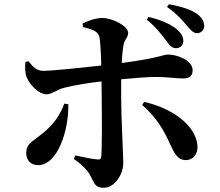

<svg xmlns="http://www.w3.org/2000/svg" viewBox="-20 -837 1040 908"><path d="M768 -642C784 -620 794 -609 813 -609C832 -609 847 -624 847 -643C847 -663 837 -680 816 -699C785 -724 740 -743 683 -757L674 -744C719 -708 748 -668 768 -642ZM865 -714C885 -692 894 -680 914 -680C936 -682 946 -700 946 -715C944 -738 934 -756 909 -773C880 -793 837 -806 779 -817L770 -804C821 -768 846 -737 865 -714ZM786 -152C802 -118 818 -80 858 -80C895 -80 916 -109 914 -148C905 -250 785 -328 662 -355L652 -341C719 -283 755 -222 786 -152ZM284 -347C265 -295 236 -250 180 -205C129 -164 104 -157 104 -113C104 -79 126 -56 160 -56C254 -56 306 -224 303 -344ZM100 -543C98 -524 98 -490 106 -472C123 -431 167 -391 199 -391C227 -391 247 -413 284 -422C331 -434 398 -445 460 -452L461 -381C462 -296 463 -150 459 -98C458 -84 452 -82 441 -83C415 -85 377 -93 336 -102L329 -85C363 -63 391 -35 405 -11C428 32 429 51 471 51C523 51 563 -13 563 -66C563 -105 553 -277 553 -380V-462C616 -468 678 -473 716 -473C775 -473 809 -466 847 -466C876 -466 891 -478 891 -505C891 -551 820 -579 775 -579C749 -579 742 -564 556 -539C557 -572 560 -601 564 -623C568 -651 586 -658 586 -682C586 -713 515 -751 464 -752C431 -752 395 -738 371 -726L372 -709C414 -699 440 -691 449 -666C454 -651 457 -591 459 -527C376 -518 230 -502 184 -502C155 -502 138 -518 114 -548Z"/></svg>

Font: Noto Serif CJK HK
Style: Bold
Weight: 700
Designer: Ryoko NISHIZUKA 西塚涼子 (kana & ideographs); Frank Grießhammer (Latin, Greek & Cyrillic); Wenlong ZHANG 张文龙 (bopomofo); San
Foundry: Adobe
Version: Version 2.001;hotconv 1.1.0;makeotfexe 2.6.0